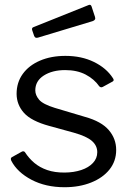

<svg xmlns="http://www.w3.org/2000/svg" viewBox="-20 -774 552 804"><path d="M395.5 -412.8Q374.7 -442.8 338.7 -461.7Q302.8 -480.5 252.7 -480.5Q199.2 -480.5 163.5 -457.8Q127.8 -435 127.8 -395.5Q127.8 -375.5 143.7 -356.5Q159.7 -337.6 209.1 -322.4L336.2 -284.5Q404.5 -265.5 435.5 -229.3Q466.5 -193.2 466.5 -146.1Q466.5 -99 438.4 -64Q410.4 -29.1 361.4 -9.6Q312.4 10 250.4 10Q171.1 10 111.8 -21.3Q52.5 -52.6 27.5 -100.4Q25.4 -105.1 25.4 -109.1Q25.4 -113.1 29.5 -115.7L69.4 -137.9Q74.4 -141 78.4 -140.4Q82.4 -139.8 84.5 -136.7Q100.8 -111.3 123.6 -92Q146.5 -72.7 177.9 -61.9Q209.3 -51.1 250.7 -51.4Q289.1 -51.7 320.2 -62Q351.4 -72.4 369.3 -91.7Q387.3 -110.9 387.3 -136.7Q387.3 -164.1 365 -183.7Q342.8 -203.3 289.1 -218.4L186.4 -246.6Q111.1 -267.1 80.4 -301.2Q49.8 -335.4 49.5 -380.9Q49.5 -428.6 75.2 -464.3Q100.9 -500 147.3 -520Q193.7 -540 254 -540Q321.5 -540 373.5 -514.5Q425.6 -489 452.7 -446.9Q455.5 -442.8 456 -439.2Q456.4 -435.7 452 -432.8L410 -409.9Q406 -408 402.3 -408.7Q398.6 -409.4 395.5 -412.8ZM363.2 -747.6 377.9 -702.9Q382.2 -690.3 367.6 -685.4L138.9 -616.4Q132.4 -614.8 129 -616.4Q125.5 -617.9 123 -623.6L115.2 -646.3Q111.4 -657 119.6 -660.1L351.6 -753.1Q359.8 -756.2 363.2 -747.6Z"/></svg>

Font: Libre Franklin Thin
Style: Regular
Weight: 100
Designer: Pablo Impallari, Rodrigo Fuenzalida, Nhung Nguyen
Foundry: Impallari Type
Version: Version 3.000